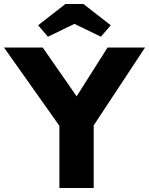

<svg xmlns="http://www.w3.org/2000/svg" viewBox="-27 -937 743 957"><path d="M269 0V-310L-7 -700H186L355 -457L509 -700H696L440 -312V0ZM299 -917H389L525 -811L476 -754L344 -818L212 -754L163 -811Z"/></svg>

Font: Mach
Style: Bold
Weight: 700
Version: Version 1.002